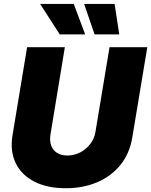

<svg xmlns="http://www.w3.org/2000/svg" viewBox="-20 -974 790 1003"><path d="M323.2 9.3Q226.6 9.3 159.2 -25.4Q91.8 -60.1 61.8 -122.6Q31.7 -185.1 45.4 -267.6L121.6 -727.5H318.8L243.7 -271.5Q238.3 -237.8 247.6 -213.1Q256.8 -188.5 278.6 -175Q300.3 -161.6 331.5 -161.6Q368.2 -161.6 399.7 -178.2Q431.2 -194.8 452.1 -222.7Q473.1 -250.5 478.5 -284.2L552.2 -727.5H749.5L670.9 -254.9Q657.2 -172.4 609.6 -113Q562 -53.7 488.3 -22.2Q414.6 9.3 323.2 9.3ZM474.1 -794.4 419.4 -953.6H578.6L603 -794.4ZM292 -794.4 189.5 -953.6H365.2L424.8 -794.4Z"/></svg>

Font: Inter 16pt Black
Style: Italic
Weight: 900
Italic angle: -9.3988°
Version: Version 4.001;git-66647c0bb